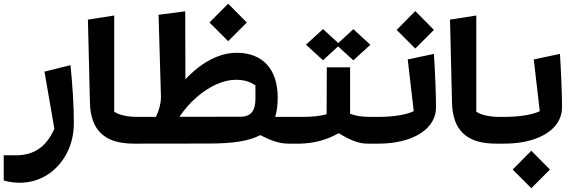

<svg xmlns="http://www.w3.org/2000/svg" viewBox="-20 -742 3068 1031"><path d="M0 91.8V227.1C27.8 235.4 56.2 239.3 85.4 239.3C139.6 239.3 189 225.1 233.4 197.3C277.8 168.9 312.5 130.4 338.4 81.5C363.8 32.7 376.5 -21.5 376.5 -81.5C376.5 -127 375 -177.7 371.6 -232.9C368.2 -288.1 363.8 -341.3 358.4 -392.1L218.8 -357.4L272 -50.3C229 45.9 162.6 91.8 66.9 91.8Z M593.3 -658.7 452.1 -636.7 462.9 -190.9C466.3 -42 542.5 29.3 698.2 29.3H742.2V-114.3H717.8C665.5 -114.3 619.1 -124.5 593.3 -142.1Z M698.2 29.3 1100.6 28.8C1231.9 28.8 1319.3 15.1 1377.4 -16.6C1432.6 12.2 1479.5 29.3 1528.8 29.3H1597.2V-114.3H1457.5C1466.8 -143.1 1471.2 -177.7 1471.2 -218.8C1471.2 -370.1 1390.6 -458.5 1252 -458.5C1158.7 -458.5 1064.9 -410.2 975.6 -316.4L974.6 -681.2L831.5 -662.6L844.2 -225.6V-220.7C844.2 -188 835.4 -152.3 817.4 -114.3H698.2ZM943.4 -114.7C970.2 -154.3 1000.5 -189 1035.2 -219.2C1104 -279.3 1179.7 -313.5 1245.6 -313.5C1290 -313.5 1320.8 -304.7 1351.6 -283.2V-210C1351.6 -147 1325.7 -115.2 1273.4 -115.2ZM1105 -621.1 1205.1 -521 1305.2 -621.1 1205.1 -722.2Z M1795.4 -492.7 1877.4 -418 1968.8 -501.5 1877.4 -585.4 1796.4 -510.7 1714.4 -585.9 1623 -502 1714.4 -418.5ZM1966.3 -114.3C1925.8 -114.3 1890.1 -119.6 1859.9 -130.9V-380.4H1734.9L1733.9 -128.9C1699.2 -118.7 1662.6 -114.3 1598.1 -114.3H1553.7V29.3H1585C1661.6 29.3 1737.3 8.8 1798.3 -26.9C1859.4 9.8 1904.3 29.3 1953.1 29.3H2009.8V-114.3Z M2169.4 -422.9 2201.7 -145C2161.1 -125.5 2091.3 -114.3 2009.8 -114.3H1965.8V29.3H2009.8C2071.8 29.3 2126 21 2173.3 4.9C2267.1 -27.8 2321.3 -88.4 2321.3 -166C2321.3 -198.7 2320.3 -244.1 2317.9 -302.2C2315.4 -359.9 2313 -410.2 2310.1 -452.6ZM2109.9 -581.5 2210 -481.4 2310.1 -581.5 2210 -682.6Z M2537.6 -658.7 2396.5 -636.7 2407.2 -190.9C2410.6 -42 2486.8 29.3 2642.6 29.3H2686.5V-114.3H2662.1C2609.9 -114.3 2563.5 -124.5 2537.6 -142.1Z M2846.2 -422.9 2878.4 -145C2837.9 -125.5 2768.1 -114.3 2686.5 -114.3H2642.6V29.3H2686.5C2748.5 29.3 2802.7 21 2850.1 4.9C2943.8 -27.8 2998 -88.4 2998 -166C2998 -198.7 2997.1 -244.1 2994.6 -302.2C2992.2 -359.9 2989.7 -410.2 2986.8 -452.6ZM2732.9 168.5 2833 268.6 2933.1 168.5 2833 67.4Z"/></svg>

Font: SG Kara SemiBold
Style: Regular
Weight: 400
Designer: Damoon Khanjanzadeh
Version: Version 1.000